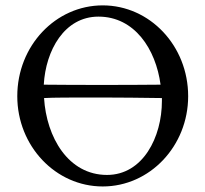

<svg xmlns="http://www.w3.org/2000/svg" viewBox="-20 -670 749 700"><path d="M43 -319.3C43 -137.7 182.6 9.8 354.5 9.8C526.4 9.8 666 -137.7 666 -319.3C666 -502.9 526.4 -650.4 354.5 -650.4C182.6 -650.4 43 -502.9 43 -319.3ZM570.3 -301.8C570.3 -169.9 501 -32.2 370.1 -32.2C228.5 -32.2 149.4 -169.9 140.6 -312.5C170.9 -314.5 241.2 -314.5 352.5 -314.5C397.5 -314.5 515.6 -313.5 570.3 -312.5ZM338.9 -609.4C470.7 -609.4 547.9 -491.2 565.4 -361.3C509.8 -360.4 393.6 -360.4 352.5 -360.4C301.8 -360.4 195.3 -360.4 139.6 -361.3C146.5 -486.3 214.8 -609.4 338.9 -609.4Z"/></svg>

Font: Crimson
Style: Roman
Weight: 400
Version: Version 0.2